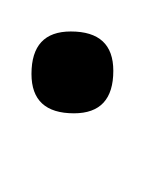

<svg xmlns="http://www.w3.org/2000/svg" viewBox="-5 -331 92 122"><g transform="rotate(-90 41.0 -270.0)"><path d="M57 -244Q30 -244 30 -269Q30 -296 55 -296Q82 -296 82 -271Q82 -244 57 -244Z"/></g></svg>

Font: Oooh Baby
Style: Normal
Weight: 400
Designer: Robert E. Leuschke
Foundry: Robert E. Leuschke
Version: Version 1.011; ttfautohint (v1.8.3)